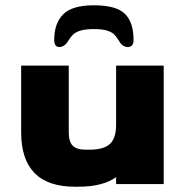

<svg xmlns="http://www.w3.org/2000/svg" viewBox="-20 -696 699 726"><path d="M599 -448V0H419V-26Q368 10 277 10H263Q60 10 60 -196V-448H240V-196Q240 -160 255 -145Q270 -130 304 -130H318Q373 -130 396 -152Q419 -174 419 -224V-448ZM485 -545Q485 -531 479 -524.5Q473 -518 463 -518Q455 -518 447 -522.5Q439 -527 435 -534Q421 -556 412.5 -565Q404 -574 386 -580Q368 -586 335 -586Q302 -586 283.5 -580Q265 -574 255.5 -564.5Q246 -555 233 -534Q228 -527 220 -522.5Q212 -518 205 -518Q185 -518 185 -545Q185 -608 219 -642Q253 -676 335 -676Q419 -676 452 -644Q485 -612 485 -545Z"/></svg>

Font: Dashboard
Style: Regular
Weight: 400
Designer: jaiki
Version: Version 1.000